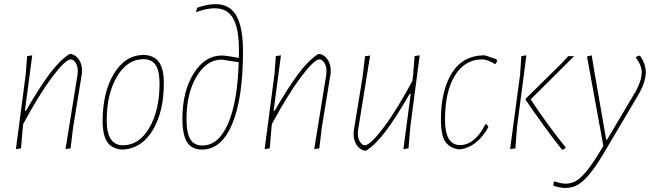

<svg xmlns="http://www.w3.org/2000/svg" viewBox="-20 -727 3203 941"><path d="M58 4 106 -362 113 -452 138 -456 102 -184H107Q172 -296 221.5 -363Q271 -430 320 -462H331Q355 -455 369 -431.5Q383 -408 382 -377L381 -364L338 -101L326 0L301 4L360 -361L361 -376Q362 -401 351 -418.5Q340 -436 327 -436Q301 -436 237 -351Q173 -266 94 -120L92 -106L83 0Z M683 -458H688Q738 -454 760.5 -421Q783 -388 783 -320Q783 -181 729.5 -90.5Q676 0 584 6H579Q529 3 506 -30.5Q483 -64 483 -134Q483 -273 537.5 -364.5Q592 -456 683 -458ZM683 -437Q604 -437 553.5 -352Q503 -267 503 -137Q503 -15 583 -15Q662 -15 712 -101Q762 -187 762 -317Q762 -379 743 -408Q724 -437 683 -437Z M970 6Q920 6 897 -30Q874 -66 874 -145Q874 -279 929 -367Q984 -455 1068 -455Q1088 -455 1151 -443V-484Q1151 -621 1100.5 -664Q1050 -707 943 -668L941 -670L946 -689Q1061 -729 1116 -678.5Q1171 -628 1171 -477Q1171 -247 1118.5 -120.5Q1066 6 970 6ZM894 -144Q894 -76 912.5 -45Q931 -14 972 -14Q1051 -14 1097.5 -120.5Q1144 -227 1150 -422L1066 -435Q992 -434 943 -351.5Q894 -269 894 -144Z M1277 4 1325 -362 1332 -452 1357 -456 1321 -184H1326Q1391 -296 1440.5 -363Q1490 -430 1539 -462H1550Q1574 -455 1588 -431.5Q1602 -408 1601 -377L1600 -364L1557 -101L1545 0L1520 4L1579 -361L1580 -376Q1581 -401 1570 -418.5Q1559 -436 1546 -436Q1520 -436 1456 -351Q1392 -266 1313 -120L1311 -106L1302 0Z M1794 -455 1735 -90 1734 -75Q1733 -50 1744 -32.5Q1755 -15 1768 -15Q1794 -15 1858.5 -100Q1923 -185 2001 -330L2005 -362L2012 -452L2037 -456L1991 -106L1982 0L1957 4L1993 -267H1988Q1923 -155 1873.5 -88Q1824 -21 1775 11H1764Q1740 4 1726 -19.5Q1712 -43 1713 -74L1714 -87L1757 -350L1769 -451Z M2356 -456 2412 -437 2417 -430 2411 -416 2406 -413Q2369 -436 2342 -436Q2257 -435 2209 -356Q2161 -277 2161 -141Q2161 -16 2234 -16Q2307 -16 2359 -118H2365L2374 -105Q2319 -6 2235 5H2227Q2185 -2 2163 -31.5Q2141 -61 2141 -142Q2141 -283 2195 -369.5Q2249 -456 2356 -456Z M2480 4 2529 -362 2535 -452 2560 -456 2514 -106 2506 0ZM2794 -452 2581 -240Q2657 -123 2752 -5V-2Q2746 4 2737 7L2734 6Q2649 -101 2556 -238L2557 -244L2734 -418L2765 -452Z M2880 -456 2892 -382 2951 -42H2955L3089 -268Q3125 -328 3125 -374Q3125 -406 3097 -444L3098 -449L3116 -455Q3145 -414 3145 -373Q3145 -324 3106 -258L2942 19Q2871 140 2818.5 174.5Q2766 209 2692 183L2694 164L2699 162Q2764 187 2810 155.5Q2856 124 2924 10L2937 -12L2857 -450Z"/></svg>

Font: Alegreya Sans Thin
Style: Italic
Weight: 100
Italic angle: -7°
Designer: Juan Pablo del Peral
Foundry: Huerta Tipografica
Version: Version 2.007